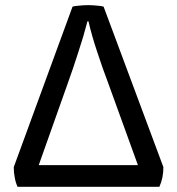

<svg xmlns="http://www.w3.org/2000/svg" viewBox="-20 -723 685 743"><path d="M596.7 0Q604.5 -17.6 608.4 -36.1Q612.3 -54.7 612.3 -76.2Q535.2 -283.2 380.9 -697.3Q372.1 -700.2 355.5 -701.2Q337.9 -703.1 321.3 -703.1Q303.7 -703.1 287.1 -701.2Q269.5 -700.2 260.7 -697.3Q184.6 -490.2 33.2 -76.2Q33.2 -54.7 37.1 -36.1Q40 -17.6 47.9 0Q231.4 0 596.7 0ZM513.7 -84Q418 -84 129.9 -84Q158.2 -164.1 243.2 -403.3Q263.7 -460 283.2 -521.5Q303.7 -583 318.4 -640.6Q319.3 -640.6 322.3 -640.6Q335.9 -582 356.4 -521.5Q376 -460.9 398.4 -402.3Q436.5 -295.9 513.7 -84Z"/></svg>

Font: cl
Style: Regular
Weight: 400
Designer: Mitja Miklavcic
Version: Version 1.0